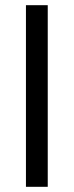

<svg xmlns="http://www.w3.org/2000/svg" viewBox="-20 -720 284 740"><path d="M80 0V-700H164V0Z"/></svg>

Font: Space Grotesk
Style: Regular
Weight: 400
Designer: Florian Karsten
Foundry: Florian Karsten
Version: Version 2.000